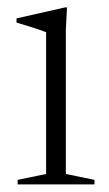

<svg xmlns="http://www.w3.org/2000/svg" viewBox="-20 -486 286 506"><path d="M156.5 -466.5 153.5 -407V-27.5L229 -12V0H26.5V-12L101.5 -27.5V-401Q96 -403.5 83.2 -407.8Q70.5 -412 54.8 -417Q39 -422 23.5 -426.5V-437.5L151.5 -466.5Z"/></svg>

Font: Newsreader 36pt Light
Style: Regular
Weight: 300
Designer: Hugues Gentile
Foundry: Production Type
Version: Version 1.003